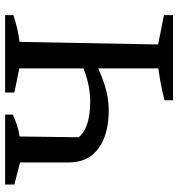

<svg xmlns="http://www.w3.org/2000/svg" viewBox="7 -700 693 747"><g transform="rotate(90 353.5 -326.5)"><path d="M39 0V-32Q66 -41 91.5 -47Q117 -53 143 -56L153 -595L39 -618V-653H370V-620Q339 -612 307.5 -606Q276 -600 246 -596V-55L340 -36V0ZM426 0V-30Q448 -40 470 -47Q492 -54 511 -56L514 -286Q494 -310 458.5 -320.5Q423 -331 375 -331Q332 -331 288.5 -319Q245 -307 199 -283V-338Q249 -366 302.5 -384.5Q356 -403 409 -403Q503 -403 557.5 -363Q612 -323 612 -248V-58L698 -36V0Z"/></g></svg>

Font: Piazzolla 24pt Medium
Style: Regular
Weight: 500
Designer: Juan Pablo del Peral
Foundry: Huerta Tipografica
Version: Version 2.005